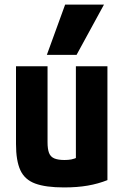

<svg xmlns="http://www.w3.org/2000/svg" viewBox="-20 -810 540 840"><path d="M260 10Q180 10 134 -7Q88 -24 69 -65.5Q50 -107 50 -180V-520H188V-188Q188 -158 194.5 -141Q201 -124 217.5 -117Q234 -110 262 -110Q279 -110 292 -112.5Q305 -115 321.5 -122.5Q338 -130 364 -144L312 -58V-520H450V-22Q410 -6 364 2Q318 10 260 10ZM315 -570H185L265 -790H435Z"/></svg>

Font: M PLUS Code Latin
Style: Bold
Weight: 700
Designer: Coji Morishita
Foundry: UNDERFOREST DESIGN
Version: Version 1.002; ttfautohint (v1.8.3)